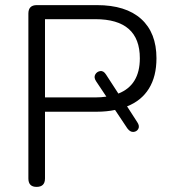

<svg xmlns="http://www.w3.org/2000/svg" viewBox="-20 -725 666 751"><path d="M123 6Q91 6 91 -27V-672Q91 -705 124 -705H359Q472 -705 532 -651Q592 -597 592 -497Q592 -426 562.5 -378.5Q533 -331 477 -309L517 -247Q527 -232 521 -221Q515 -210 502 -209Q489 -208 478 -223L430 -295Q397 -288 359 -288H156V-27Q156 6 123 6ZM156 -650V-344H354Q375 -344 396 -347L356 -407Q346 -422 352.5 -433.5Q359 -445 372 -447Q385 -449 395 -433L443 -359Q527 -392 527 -497Q527 -650 353 -650Z"/></svg>

Font: Chiron GoRound TC L
Style: Regular
Weight: 300
Designer: Ryoko NISHIZUKA 西塚涼子 (kana, bopomofo & ideographs); Paul D. Hunt (Latin, Greek & Cyrillic); Sandoll Communications 산돌커뮤니
Foundry: Adobe
Version: Version 1.000;hotconv 1.1.1;makeotfexe 2.6.0